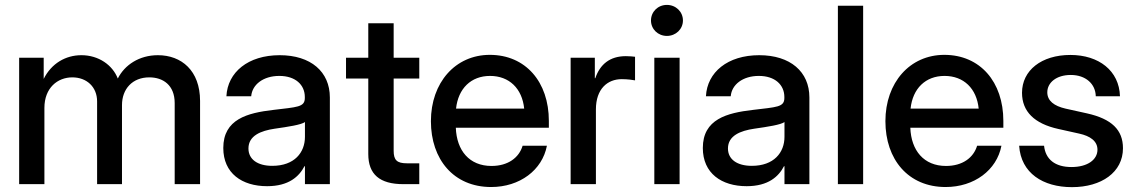

<svg xmlns="http://www.w3.org/2000/svg" viewBox="-20 -751 4632 783"><path d="M58.1 -515.6V0H161.1V-311C161.1 -392.6 214.8 -435.5 274.9 -435.5C333.5 -435.5 376 -396.5 376 -337.4V0H477.5V-322.3C477.5 -388.2 520 -435.5 588.9 -435.5C644.5 -435.5 692.4 -404.3 692.4 -330.6V0H795.9V-339.4C795.9 -463.4 719.7 -525.9 624 -525.9C547.9 -525.9 488.3 -486.3 460.4 -430.7C439 -485.8 382.3 -525.9 312 -525.9C248 -525.9 189.9 -492.7 158.2 -429.2V-515.6Z M1069.3 8.3C1158.2 8.3 1200.2 -31.7 1221.7 -73.2H1223.6V0H1325.2V-353.5C1325.2 -458.5 1247.6 -525.9 1120.6 -525.9C991.7 -525.9 908.2 -456.5 903.3 -358.4H1004.4C1008.3 -405.8 1053.2 -441.4 1119.1 -441.4C1184.6 -441.4 1223.1 -405.3 1223.1 -355.5V-351.1C1223.1 -313.5 1190.9 -314.5 1094.2 -302.7C989.3 -290.5 890.6 -265.1 890.6 -147.5C890.6 -44.4 966.8 8.3 1069.3 8.3ZM1090.3 -74.7C1030.3 -74.7 993.2 -101.1 993.2 -145.5C993.2 -197.8 1043.9 -217.8 1100.1 -226.1C1154.8 -233.9 1209.5 -242.2 1223.6 -253.4V-192.9C1223.6 -129.4 1181.2 -74.7 1090.3 -74.7Z M1689.9 -430.7V-515.6H1585.4V-656.2H1481.9V-515.6H1391.1V-430.7H1481.9V-123C1481.9 -40 1528.3 0 1625 0H1689.9V-85H1639.6C1598.6 -85 1585.4 -98.1 1585.4 -136.2V-430.7Z M1982.9 11.7C2099.6 11.7 2191.4 -57.1 2210.4 -156.7H2111.3C2096.7 -107.9 2051.8 -74.2 1984.4 -74.2C1894 -74.2 1842.3 -137.2 1838.9 -230H2218.3V-257.8C2218.3 -417 2123.5 -527.3 1977.5 -527.3C1836.9 -527.3 1737.3 -414.1 1737.3 -256.8C1737.3 -101.1 1830.1 11.7 1982.9 11.7ZM2117.7 -308.1H1839.8C1848.6 -390.1 1900.9 -441.4 1978.5 -441.4C2056.6 -441.4 2109.4 -390.1 2117.7 -308.1Z M2307.1 -515.6V0H2410.2V-304.7C2410.2 -388.7 2457.5 -428.2 2515.6 -428.2C2539.6 -428.2 2562 -424.8 2569.8 -423.3V-519.5C2561.5 -520.5 2547.9 -522 2532.2 -522C2466.8 -522 2426.8 -488.3 2407.7 -432.1H2405.8V-515.6Z M2648.4 -515.6V0H2751.5V-515.6ZM2699.7 -604.5C2736.3 -604.5 2765.1 -632.3 2765.1 -667.5C2765.1 -703.1 2736.3 -731 2699.7 -731C2663.1 -731 2634.8 -703.1 2634.8 -667.5C2634.8 -632.3 2663.1 -604.5 2699.7 -604.5Z M3024.9 8.3C3113.8 8.3 3155.8 -31.7 3177.2 -73.2H3179.2V0H3280.8V-353.5C3280.8 -458.5 3203.1 -525.9 3076.2 -525.9C2947.3 -525.9 2863.8 -456.5 2858.9 -358.4H2960C2963.9 -405.8 3008.8 -441.4 3074.7 -441.4C3140.1 -441.4 3178.7 -405.3 3178.7 -355.5V-351.1C3178.7 -313.5 3146.5 -314.5 3049.8 -302.7C2944.8 -290.5 2846.2 -265.1 2846.2 -147.5C2846.2 -44.4 2922.4 8.3 3024.9 8.3ZM3045.9 -74.7C2985.8 -74.7 2948.7 -101.1 2948.7 -145.5C2948.7 -197.8 2999.5 -217.8 3055.7 -226.1C3110.4 -233.9 3165 -242.2 3179.2 -253.4V-192.9C3179.2 -129.4 3136.7 -74.7 3045.9 -74.7Z M3500 0V-727.5H3397V0Z M3836.4 11.7C3953.1 11.7 4044.9 -57.1 4064 -156.7H3964.8C3950.2 -107.9 3905.3 -74.2 3837.9 -74.2C3747.6 -74.2 3695.8 -137.2 3692.4 -230H4071.8V-257.8C4071.8 -417 3977.1 -527.3 3831.1 -527.3C3690.4 -527.3 3590.8 -414.1 3590.8 -256.8C3590.8 -101.1 3683.6 11.7 3836.4 11.7ZM3971.2 -308.1H3693.4C3702.1 -390.1 3754.4 -441.4 3832 -441.4C3910.2 -441.4 3962.9 -390.1 3971.2 -308.1Z M4351.6 12.2C4471.7 12.2 4559.6 -48.3 4559.6 -146.5C4559.6 -221.2 4513.7 -266.1 4413.1 -288.6L4325.2 -308.1C4278.8 -318.8 4251 -339.8 4251 -374.5C4251 -414.1 4288.1 -445.3 4346.7 -445.3C4407.7 -445.3 4447.8 -408.7 4448.7 -358.4H4547.4C4544.4 -462.4 4461.4 -526.9 4345.2 -526.9C4227.1 -526.9 4147.9 -463.9 4147.9 -372.6C4147.9 -295.9 4198.7 -246.6 4295.9 -225.1L4381.3 -206.1C4425.8 -196.3 4455.6 -175.8 4455.6 -140.6C4455.6 -99.6 4415 -69.8 4349.6 -69.8C4282.7 -69.8 4243.7 -101.1 4237.8 -156.7H4136.2C4143.6 -44.9 4233.4 12.2 4351.6 12.2Z"/></svg>

Font: Inteeer Medium
Style: Regular
Weight: 500
Designer: Rasmus Andersson
Foundry: rsms
Version: Version 4.001;Glyphs 3.4 (3402)